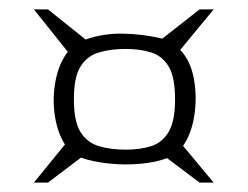

<svg xmlns="http://www.w3.org/2000/svg" viewBox="-20 -575 527 408"><path d="M363 -469Q385 -446 392 -407.5Q399 -369 393 -330Q387 -291 369 -265L434 -187H404L335 -239Q312 -230 278.5 -227Q245 -224 211.5 -227.5Q178 -231 152 -240L82 -187H52L118 -268Q102 -293 96.5 -329.5Q91 -366 98 -403Q105 -440 124 -465L52 -555H82L162 -491Q198 -504 240 -503.5Q282 -503 325 -493L404 -555H434ZM137 -364Q137 -317 151 -294.5Q165 -272 190 -264.5Q215 -257 247 -257Q278 -257 301.5 -264.5Q325 -272 338.5 -295Q352 -318 352 -364Q352 -411 338.5 -433.5Q325 -456 301.5 -463.5Q278 -471 247 -471Q215 -471 190 -463.5Q165 -456 151 -433.5Q137 -411 137 -364Z"/></svg>

Font: Genos Thin Medium
Style: Regular
Weight: 500
Version: Version 1.010